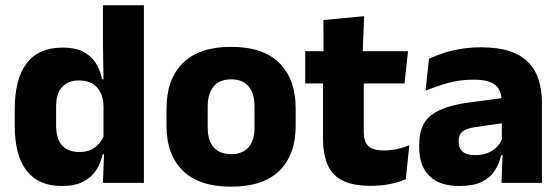

<svg xmlns="http://www.w3.org/2000/svg" viewBox="-20 -680 2080 714"><path d="M209.3 11.7Q123.5 11.7 79.1 -44.9Q34.8 -101.4 34.8 -213.2V-273.3Q34.8 -386.8 79.3 -444.9Q123.8 -503.1 214 -503.1Q257.8 -503.1 287.5 -488.5Q317.2 -473.9 334.8 -447.5Q352.5 -421.1 359.6 -385H401.2L364.9 -286.2Q364.1 -316.4 353.2 -337.4Q342.2 -358.4 322.4 -369.6Q302.6 -380.8 274.5 -380.8Q232.7 -380.8 210.7 -356.3Q188.7 -331.8 188.7 -283.1V-212.6Q188.7 -164.1 210.8 -139.4Q232.8 -114.7 276.3 -114.7Q299.6 -114.7 317.9 -123.2Q336.1 -131.7 348.7 -146.5Q361.3 -161.4 367.5 -180.3L404.8 -106.4H362Q354.7 -73.5 337.2 -46.6Q319.6 -19.7 288.7 -4Q257.7 11.7 209.3 11.7ZM362.8 0 367.5 -124.3 364.9 -150.7V-349.5L365.1 -371L362.9 -513.7V-660.3H515.1V0Z M839.4 14.2Q720.7 14.2 659.9 -45.2Q599.2 -104.6 599.2 -211.9V-276.5Q599.2 -385.4 660.1 -445.6Q721 -505.8 839.4 -505.8Q958.2 -505.8 1018.9 -445.6Q1079.5 -385.4 1079.5 -276.5V-211.9Q1079.5 -104.6 1019 -45.2Q958.6 14.2 839.4 14.2ZM839.4 -106.7Q882.2 -106.7 904.3 -132.3Q926.5 -157.9 926.5 -205.5V-283.2Q926.5 -332.8 904.3 -358.9Q882.2 -384.9 839.4 -384.9Q797 -384.9 774.7 -358.9Q752.4 -332.8 752.4 -283.2V-205.5Q752.4 -157.9 774.7 -132.3Q797 -106.7 839.4 -106.7Z M1358 11Q1292.5 11 1253.7 -8.8Q1214.9 -28.6 1198 -68Q1181.2 -107.4 1181.2 -165.5V-440.1H1332.8V-189.9Q1332.8 -153.9 1349.2 -137.3Q1365.5 -120.6 1409.8 -120.6Q1434.6 -120.6 1458.5 -126.1Q1482.4 -131.6 1502.1 -139.8L1489.1 -13.6Q1463.7 -2.3 1430.4 4.4Q1397.2 11 1358 11ZM1115.1 -369.5V-489.6H1497.3L1484.2 -369.5ZM1183.2 -478.7 1182.7 -605.5 1334 -619.8 1328.6 -478.7Z M1844.9 0 1849.6 -123 1846.1 -130.7V-284L1845.2 -303.9Q1845.2 -345.1 1821 -364.5Q1796.8 -383.8 1740.3 -383.8Q1690.8 -383.8 1646.3 -371.4Q1601.8 -359 1562.5 -342.8L1575.3 -461.4Q1598.8 -472.5 1628.2 -482.3Q1657.7 -492.1 1693.1 -498Q1728.4 -504 1768.9 -504Q1833.5 -504 1877.1 -489Q1920.6 -474 1946.5 -446.4Q1972.5 -418.8 1983.9 -380.6Q1995.4 -342.5 1995.4 -296.4V0ZM1688.5 11.7Q1614.9 11.7 1577 -25.4Q1539 -62.6 1539 -131V-144.3Q1539 -217.1 1583.6 -251.7Q1628.3 -286.3 1725.8 -299L1857.8 -316.5L1866.8 -224.6L1749.8 -207.7Q1714.3 -202.8 1700 -190.8Q1685.6 -178.8 1685.6 -155.4V-151.8Q1685.6 -129.5 1700.1 -116.4Q1714.6 -103.2 1746.6 -103.2Q1774.5 -103.2 1794.6 -111.5Q1814.8 -119.8 1827.9 -133.8Q1841.1 -147.7 1847.6 -164.4L1869.1 -102.7H1843.8Q1836.1 -70.3 1819.2 -44.5Q1802.3 -18.6 1770.9 -3.5Q1739.6 11.7 1688.5 11.7Z"/></svg>

Font: Anek Odia Medium
Style: Regular
Weight: 500
Designer: Yesha Goshar & Mahesh Sahu (Odia), Yesha Goshar (Latin)
Foundry: Ek Type
Version: Version 1.003